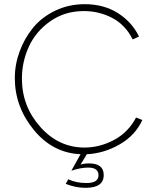

<svg xmlns="http://www.w3.org/2000/svg" viewBox="-20 -734 739 920"><path d="M295 147 307 125Q345 143 394 143Q452 143 452 106Q452 69 403 69Q367 69 322 84L366 5Q232 -1 141.5 -112Q51 -223 51 -360Q51 -425 74 -487.5Q97 -550 138 -600.5Q179 -651 244 -682.5Q309 -714 386 -714Q477 -714 544.5 -671.5Q612 -629 646 -559L616 -545Q580 -616 517 -648.5Q454 -681 382 -681Q291 -681 221.5 -632.5Q152 -584 118.5 -511Q85 -438 85 -357Q85 -225 173 -126Q261 -27 385 -27Q458 -27 526.5 -63.5Q595 -100 632 -171L662 -159Q629 -86 554 -42.5Q479 1 396 5L366 55Q382 49 407 49Q477 49 477 105Q477 166 390 166Q342 166 295 147Z"/></svg>

Font: Raleway
Style: ExtraLight
Weight: 200
Designer: Matt McInerney, Pablo Impallari, Rodrigo Fuenzalida
Foundry: Matt McInerney, Pablo Impallari, Rodrigo Fuenzalida
Version: Version 2.001